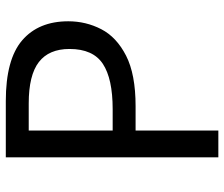

<svg xmlns="http://www.w3.org/2000/svg" viewBox="-74 -680 754 645"><g transform="rotate(-90 302.5 -357.0)"><path d="M286 -714Q426 -714 490 -659Q554 -604 554 -504Q554 -445 527.5 -393.5Q501 -342 438.5 -310Q376 -278 269 -278H187V0H97V-714ZM278 -637H187V-355H259Q361 -355 411 -388Q461 -421 461 -500Q461 -569 417 -603Q373 -637 278 -637Z"/></g></svg>

Font: Noto Sans Rejang
Style: Regular
Weight: 400
Designer: Monotype Design Team
Foundry: Monotype Imaging Inc.
Version: Version 2.001; ttfautohint (v1.8.4.7-5d5b)